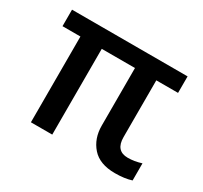

<svg xmlns="http://www.w3.org/2000/svg" viewBox="-113 -663 874 826"><g transform="rotate(30 324.0 -249.5)"><path d="M602 -508V-426H494V-144Q494 -76 554 -76Q586 -76 621 -87V-2Q587 9 539 9Q463 9 425.5 -33.5Q388 -76 388 -140V-426H223V0H117V-426H28V-508Z"/></g></svg>

Font: LT Superior Semi-bold
Style: Regular
Weight: 600
Designer: Daniel Lyons
Foundry: LyonsType
Version: Version 1.0